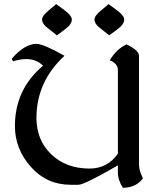

<svg xmlns="http://www.w3.org/2000/svg" viewBox="-20 -894 777 936"><path d="M554.7 -145V-551.3Q554.7 -585 515.1 -600.1Q547.9 -655.3 597.2 -677.7Q657.7 -648.4 657.7 -621.6V-89.8Q657.7 -63.5 676.8 -24.4Q643.1 21 579.1 21.5Q554.7 -16.1 554.7 -53.2V-87.9Q391.1 6.8 362.8 6.8H324.7Q208 6.8 130.4 -80.6Q52.7 -168 52.7 -279.3Q52.7 -458.5 189.9 -573.7Q157.2 -606 107.9 -606Q79.1 -606 43.5 -595.2L37.1 -607.4Q100.1 -680.2 157.7 -680.2Q191.4 -680.2 294.4 -622.1Q157.7 -495.6 157.7 -319.3Q157.7 -210.9 230 -141.6Q302.2 -72.3 416.5 -72.3Q504.4 -72.3 554.7 -145ZM257.3 -721.7 218.8 -752Q185.1 -776.4 185.1 -798.8Q185.1 -816.9 216.8 -842.8L253.9 -874L296.4 -842.8Q330.1 -817.4 330.1 -798.8Q330.1 -775.4 298.3 -752ZM512.7 -721.7 474.1 -752Q440.4 -776.4 440.4 -798.8Q440.4 -816.9 472.2 -842.8L509.3 -874L551.8 -842.8Q585.4 -817.4 585.4 -798.8Q585.4 -775.4 553.7 -752Z"/></svg>

Font: Balgruf
Style: Regular
Weight: 500
Designer: Paul James MIller
Foundry: High-Logic / Made with FontCreator
Version: Version 1.201;March 28, 2021;FontCreator 13.0.0.2683 64-bit